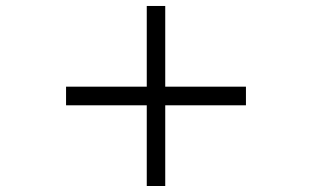

<svg xmlns="http://www.w3.org/2000/svg" viewBox="-20 -620 1040 640"><path d="M530.8 -269V0H469.2V-269H200.2V-331.1H469.2V-600.1H530.8V-331.1H799.8V-269Z"/></svg>

Font: BabelStone Ogham Special
Style: Regular
Weight: 400
Designer: Andrew West
Foundry: BabelStone
Version: Version 1.02 March 14, 2022